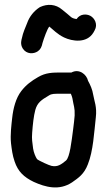

<svg xmlns="http://www.w3.org/2000/svg" viewBox="-20 -739 447 805"><path d="M277 -346C279.8 -339.7 282.3 -332.7 283.4 -327.6C288.9 -292.9 294.3 -288.4 293 -254.6C291.8 -239.4 289.6 -219.4 286.7 -197.3C279.6 -143.5 272.8 -80.5 256.8 -66C237.2 -50 222 -37.9 196.1 -43.5C186.4 -45.4 143.7 -64.7 135.4 -71.8C129 -80.8 121.3 -99.8 118.8 -116.2C115.6 -143 112.6 -154.6 114.9 -183C117.5 -216.9 121.1 -252.6 128.1 -278.3C136.8 -308.7 153 -319.8 185.1 -338.7C197 -346.4 206.7 -346 239 -346ZM279.5 -435H239C200.1 -435 171.7 -434.7 139.4 -415.6C112.1 -399.8 89.8 -383.8 69.3 -357.3C46.4 -327.9 35.4 -284.5 31.1 -244.7C27.9 -215.2 22.4 -173.7 26.2 -138.1C29.3 -112.8 32.1 -88.2 41.3 -61.9C55.5 -19.5 80.3 3.7 121.4 23.6C169.4 45.3 227.7 61.9 282.1 25.6C308.5 7 332.5 -8.4 348.3 -49.8C370.9 -105.4 374.9 -187 381.8 -247.1C386.9 -291.3 375.5 -313.9 370.8 -341.6C367.5 -363.5 358.3 -383.8 349.2 -400.1C343.1 -427.5 311.5 -452.3 279.5 -435ZM158.3 -559C164.2 -578.4 178 -618.2 186.8 -627.6C203.4 -614.5 219.9 -595.7 248.7 -581.9C282.2 -565.9 343.7 -555.9 371.7 -602.5L376.8 -611.7C391.2 -637 376.8 -662.8 359.1 -672.5C342.9 -681.3 316.1 -681.7 301 -659.1C289.2 -661 282.4 -663.5 277.3 -668C263.4 -679.9 260.2 -683 241.1 -698.2C213 -722.6 178.4 -723.3 148.7 -709.8C147.8 -709.3 146.2 -708.5 145.1 -707.8C122.8 -692.9 103.5 -670.5 93.4 -641.3C87.8 -626.6 76.3 -603 71.5 -577.9C70.6 -573.9 63.4 -554.2 75.5 -535.5C91.2 -511 121.1 -512 138.4 -523.9C149.8 -531.7 155 -542.5 158.3 -559Z"/></svg>

Font: Just Breathe
Style: Bd
Weight: 400
Foundry: Cannot Into Space Fonts
Version: Version 0.72